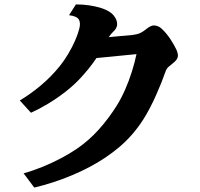

<svg xmlns="http://www.w3.org/2000/svg" viewBox="-20 -805 900 862"><path d="M320.8 -785.2Q351.6 -785.2 380.4 -781Q409.2 -776.9 437 -768.1Q473.1 -755.9 489.5 -736.6Q505.9 -717.3 505.9 -696.8Q505.9 -686.5 500.7 -677.7Q495.6 -668.9 487.8 -662.1Q478 -652.8 468.3 -638.2Q496.1 -640.6 522.9 -643.3Q549.8 -646 574.2 -647.9Q595.7 -650.4 609.4 -656.7Q623 -663.1 637.2 -674.8Q647 -683.1 656 -687Q665 -690.9 669.9 -690.9Q678.2 -690.9 687.5 -687.7Q696.8 -684.6 705.1 -676.8Q728 -655.3 745.4 -628.7Q762.7 -602.1 772 -582Q778.8 -566.4 778.8 -554.2Q778.8 -547.4 773.2 -538.3Q767.6 -529.3 754.9 -520Q744.6 -512.2 736.1 -504.4Q727.5 -496.6 723.1 -483.9Q715.8 -462.4 705.1 -435.5Q694.3 -408.7 681.4 -379.4Q668.5 -350.1 653.6 -321.5Q638.7 -293 623 -268.1Q577.1 -196.8 515.9 -145Q454.6 -93.3 381.8 -55.2Q346.2 -36.1 303.7 -18.3Q261.2 -0.5 217.5 13.7Q173.8 27.8 133.8 37.1L85.9 -26.9Q125.5 -37.6 168.9 -55.2Q212.4 -72.8 253.2 -94.2Q293.9 -115.7 325.2 -137.2Q378.9 -173.8 423.6 -223.6Q468.3 -273.4 504.9 -332Q524.9 -364.3 541.7 -402.6Q558.6 -440.9 571.5 -481.7Q584.5 -522.5 592.8 -562L413.1 -544.4Q397 -520.5 379.2 -498.3Q361.3 -476.1 342.8 -456.1Q312.5 -422.9 273.7 -392.8Q234.9 -362.8 194.6 -338.6Q154.3 -314.5 119.1 -298.8L68.8 -354Q115.2 -381.3 162.1 -420.4Q209 -459.5 249 -508.8Q268.1 -532.7 285.9 -562.5Q303.7 -592.3 316.9 -622.3Q330.1 -652.3 335.9 -675.8Q342.8 -702.1 334 -717.3Q325.2 -732.4 290 -736.8Z"/></svg>

Font: BIZ UDPMincho
Style: Bold
Weight: 700
Designer: TypeBank Co., Ltd.
Foundry: Morisawa Inc.
Version: Version 1.06